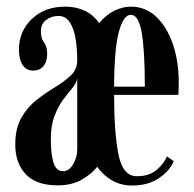

<svg xmlns="http://www.w3.org/2000/svg" viewBox="-20 -548 584 578"><path d="M153.5 10Q89 10 57.5 -23.5Q26 -57 26 -113Q26 -162.5 44.8 -194.5Q63.5 -226.5 91.2 -248Q119 -269.5 146.8 -286.2Q174.5 -303 193.5 -321.2Q212.5 -339.5 212.5 -366Q212.5 -401 207.5 -431.5Q202.5 -462 190 -481Q177.5 -500 156 -500Q135.5 -500 119.2 -488.2Q103 -476.5 103 -452.5Q103 -433 112.5 -420.5Q122 -408 122 -385Q122 -362.5 110.8 -349Q99.5 -335.5 79.5 -335.5Q59.5 -335.5 48.2 -352.2Q37 -369 37 -398.5Q37 -453.5 75.8 -490.8Q114.5 -528 176.5 -528Q208.5 -528 234.5 -516Q260.5 -504 278.5 -478.5Q300 -504 324.8 -516Q349.5 -528 374 -528Q417.5 -528 449.8 -498Q482 -468 500 -416.2Q518 -364.5 518 -301Q518 -280.5 517 -262.5H323.5Q323.5 -149.5 336.5 -83.5Q349.5 -17.5 391.5 -17.5Q429.5 -17.5 451.8 -36.8Q474 -56 482.5 -77L503 -63Q492 -35 459.2 -12.2Q426.5 10.5 377.5 10.5Q345 10.5 318.5 -4.2Q292 -19 272.5 -46Q272 -45 271 -44Q255.5 -24 225.8 -7Q196 10 153.5 10ZM374 -503.5Q352 -503.5 338 -453Q324 -402.5 323.5 -287H416Q416 -397 406.5 -450.2Q397 -503.5 374 -503.5ZM170 -32.5Q187.5 -32.5 200 -53.2Q212.5 -74 212.5 -98.5V-313.5Q211 -299 198.8 -284.2Q186.5 -269.5 171.2 -249.5Q156 -229.5 144.5 -200.2Q133 -171 133 -128.5Q133 -85 141 -58.8Q149 -32.5 170 -32.5Z"/></svg>

Font: Imbue 50pt SemiBold
Style: Regular
Weight: 600
Designer: Tyler Finck
Foundry: Etcetera Type Company
Version: Version 1.102; ttfautohint (v1.8.3)